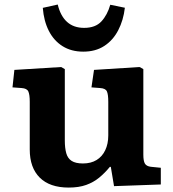

<svg xmlns="http://www.w3.org/2000/svg" viewBox="-20 -834 783 868"><path d="M290.5 14Q205 14 159.7 -31Q114.5 -76 114.5 -158V-374Q114.5 -406 108.2 -420.2Q102 -434.5 77.5 -436L36.5 -439L45 -518L256.5 -531L273 -521.5V-199Q273 -165 279.5 -141.5Q286 -118 304 -106.5Q322 -95 355 -95Q391 -95 416.5 -110.5Q442 -126 455.7 -154.8Q469.5 -183.5 469.5 -222V-373.5Q469.5 -407.5 463.2 -421Q457 -434.5 432.5 -436L393.5 -439L405 -518L611.5 -531L628 -521.5V-135Q628 -106.5 635 -94.5Q642 -82.5 662 -80L707 -75.5V0L495.5 7.5L481 -79.5H476.5Q454 -52 428.5 -31Q403 -10 369.8 2Q336.5 14 290.5 14ZM356.5 -600.5Q302 -600.5 262.5 -625.5Q223 -650.5 200.5 -695Q178 -739.5 173.5 -798.5L241 -813.5Q253.5 -761.5 283.3 -734.8Q313 -708 360.5 -708Q411.5 -708 438.5 -737.3Q465.5 -766.5 478.5 -812.5L544.5 -799Q538 -742.5 514.5 -697.3Q491 -652 451.5 -626.3Q412 -600.5 356.5 -600.5Z"/></svg>

Font: Literata Variable Black
Style: Regular
Weight: 900
Designer: Latin by Veronika Burian and Jose Scaglione. Greek by Irene Vlachou. Cyrillic by Vera Evstafieva.
Foundry: TypeTogether
Version: Version 3.021